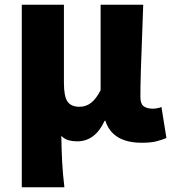

<svg xmlns="http://www.w3.org/2000/svg" viewBox="-20 -589 724 811"><path d="M72 202V-569H250V-239Q250 -181 265.5 -159.5Q281 -138 315 -138Q343 -138 364.5 -154.5Q386 -171 405 -208V-569H585Q583 -504 580 -430.5Q577 -357 575 -290.5Q573 -224 573 -179Q573 -151 586.5 -140.5Q600 -130 625 -130Q633 -130 642.5 -131.5Q652 -133 662 -137L683 -6Q664 2 640.5 8Q617 14 579 14Q455 14 425 -79H422Q382 8 306 8Q287 8 270 3.5Q253 -1 239 -15Q240 46 242.5 94.5Q245 143 252 202Z"/></svg>

Font: Source Han Sans CN Heavy
Style: Regular
Weight: 900
Designer: Ryoko NISHIZUKA 西塚涼子 (kana, bopomofo & ideographs); Paul D. Hunt (Latin, Greek & Cyrillic); Sandoll Communications 산돌커뮤니
Foundry: Adobe
Version: Version 2.000;hotconv 1.0.107;makeotfexe 2.5.65593